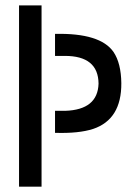

<svg xmlns="http://www.w3.org/2000/svg" viewBox="-20 -704 503 724"><path d="M51.8 0V-683.6H136.7V0ZM187.5 -203.1V-286.1H225.6Q348.6 -290 351.6 -388.7Q350.6 -493.2 224.6 -493.2H187.5V-576.2Q358.4 -580.1 408.2 -507.8Q436.5 -465.8 437.5 -390.6Q438.5 -253.9 331.1 -217.8Q276.4 -200.2 187.5 -203.1Z"/></svg>

Font: Post No Bills Colombo SemiBold
Style: Regular
Weight: 600
Designer: Kosala Senevirathne, Siva Puranthara, Lasantha Premarathna, Tharique Azeez
Foundry: Mooniak
Version: Version 1.220 ; ttfautohint (v1.6)